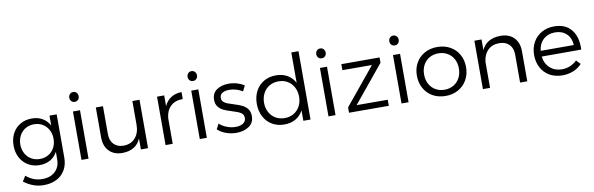

<svg xmlns="http://www.w3.org/2000/svg" viewBox="-57 -1300 6354 2054"><g transform="rotate(-10 3120.0 -273.0)"><path d="M554.2 -525.9V-55.2Q554.2 21 521 77.9Q487.8 134.8 428 165.3Q368.2 195.8 289.1 195.8Q173.8 195.8 73.2 119.1L108.9 62Q148.9 96.2 191.9 112.5Q234.9 128.9 286.1 128.9Q373 128.9 424.6 79.8Q476.1 30.8 476.1 -53.2V-132.8Q448.2 -79.6 398.2 -51.3Q348.1 -22.9 282.2 -22.9Q212.4 -22.9 157.7 -55.4Q103 -87.9 72.5 -145.5Q42 -203.1 42 -276.9Q42 -351.1 72.5 -408Q103 -464.8 157.5 -496.8Q211.9 -528.8 283.2 -528.8Q349.1 -528.8 397.9 -500.5Q446.8 -472.2 476.1 -418.9V-525.9ZM476.1 -274.9Q476.1 -329.1 453.1 -372.1Q430.2 -415 389.2 -439.5Q348.1 -463.9 295.9 -463.9Q244.1 -463.9 203.1 -439.9Q162.1 -416 138.7 -372.6Q115.2 -329.1 115.2 -274.9Q115.2 -220.7 138.7 -177.7Q162.1 -134.8 203.1 -110.8Q244.1 -86.9 295.9 -86.9Q348.1 -86.9 389.2 -110.8Q430.2 -134.8 453.1 -178Q476.1 -221.2 476.1 -274.9Z M717.8 0ZM731 -525.9H807.6V0H731ZM819.8 -676.8Q819.8 -653.8 805.2 -638.9Q790.5 -624 768.6 -624Q746.6 -624 732.2 -638.9Q717.8 -653.8 717.8 -676.8Q717.8 -699.7 732.2 -715.3Q746.6 -731 768.6 -731Q790.5 -731 805.2 -715.6Q819.8 -700.2 819.8 -676.8Z M1454.1 -525.9V0H1376.5V-119.1Q1325.7 1 1176.3 2.9Q1084.5 2.9 1032 -52Q979.5 -106.9 979.5 -202.1V-525.9H1057.1V-222.2Q1057.1 -152.3 1096.2 -112.1Q1135.3 -71.8 1203.1 -71.8Q1284.2 -72.8 1330.3 -127Q1376.5 -181.2 1376.5 -268.1V-525.9Z M1911.1 -528.8V-453.1Q1829.1 -454.1 1779.3 -407.5Q1729.5 -360.8 1722.2 -279.8V0H1644.5V-525.9H1722.2V-409.2Q1748.5 -466.8 1796.4 -497.3Q1844.2 -527.8 1911.1 -528.8Z M2002.9 0ZM2016.1 -525.9H2092.8V0H2016.1ZM2105 -676.8Q2105 -653.8 2090.3 -638.9Q2075.7 -624 2053.7 -624Q2031.7 -624 2017.3 -638.9Q2002.9 -653.8 2002.9 -676.8Q2002.9 -699.7 2017.3 -715.3Q2031.7 -731 2053.7 -731Q2075.7 -731 2090.3 -715.6Q2105 -700.2 2105 -676.8Z M2417.5 -463.9Q2370.6 -463.9 2342 -446.5Q2313.5 -429.2 2313.5 -393.1Q2313.5 -368.2 2329.6 -352.1Q2345.7 -335.9 2369.6 -326.4Q2393.6 -316.9 2435.5 -304.2Q2490.7 -287.1 2525.1 -271Q2559.6 -254.9 2583.5 -224.9Q2607.4 -194.8 2607.4 -146Q2607.4 -72.8 2552 -34.9Q2496.6 2.9 2414.6 2.9Q2357.4 2.9 2303.5 -16.6Q2249.5 -36.1 2212.4 -70.8L2242.7 -127.9Q2275.9 -97.2 2323.2 -79.1Q2370.6 -61 2417.5 -61Q2467.3 -61 2498.8 -81.1Q2530.3 -101.1 2530.3 -140.1Q2530.3 -178.2 2499.3 -197Q2468.3 -215.8 2405.3 -233.9Q2352.1 -250 2319.3 -265.4Q2286.6 -280.8 2262.9 -309.8Q2239.3 -338.9 2239.3 -386.2Q2239.3 -457 2291.3 -493.4Q2343.3 -529.8 2422.4 -529.8Q2468.3 -529.8 2512.5 -516.8Q2556.6 -503.9 2590.3 -481.9L2560.5 -421.9Q2529.3 -441.9 2491.5 -452.9Q2453.6 -463.9 2417.5 -463.9Z M3219.2 -742.2V0H3141.1V-112.8Q3111.3 -56.6 3058.8 -26.4Q3006.3 3.9 2936 3.9Q2861.8 3.9 2804 -30Q2746.1 -64 2714.1 -125Q2682.1 -186 2682.1 -264.2Q2682.1 -342.3 2714.1 -402.6Q2746.1 -462.9 2803.7 -496.3Q2861.3 -529.8 2935.1 -529.8Q3004.9 -529.8 3058.6 -499.5Q3112.3 -469.2 3141.1 -412.1V-742.2ZM3141.1 -262.2Q3141.1 -319.3 3116.7 -365.2Q3092.3 -411.1 3049.3 -436.5Q3006.3 -461.9 2951.2 -461.9Q2896 -461.9 2852.5 -436.5Q2809.1 -411.1 2784.7 -365Q2760.3 -318.8 2760.3 -262.2Q2760.3 -205.1 2784.7 -159.4Q2809.1 -113.8 2852.5 -88.4Q2896 -63 2951.2 -63Q3006.3 -63 3049.3 -88.4Q3092.3 -113.8 3116.7 -159.4Q3141.1 -205.1 3141.1 -262.2Z M3400.9 0ZM3414.1 -525.9H3490.7V0H3414.1ZM3502.9 -676.8Q3502.9 -653.8 3488.3 -638.9Q3473.6 -624 3451.7 -624Q3429.7 -624 3415.3 -638.9Q3400.9 -653.8 3400.9 -676.8Q3400.9 -699.7 3415.3 -715.3Q3429.7 -731 3451.7 -731Q3473.6 -731 3488.3 -715.6Q3502.9 -700.2 3502.9 -676.8Z M3646.5 -525.9H4061.5V-467.8L3731.4 -65.9L4069.3 -64.9V1L3637.2 0V-58.1L3967.3 -460L3646.5 -460.9Z M4194.3 0ZM4207.5 -525.9H4284.2V0H4207.5ZM4296.4 -676.8Q4296.4 -653.8 4281.7 -638.9Q4267.1 -624 4245.1 -624Q4223.1 -624 4208.7 -638.9Q4194.3 -653.8 4194.3 -676.8Q4194.3 -699.7 4208.7 -715.3Q4223.1 -731 4245.1 -731Q4267.1 -731 4281.7 -715.6Q4296.4 -700.2 4296.4 -676.8Z M4955.1 -264.2Q4955.1 -187 4920.9 -126Q4886.7 -64.9 4825.9 -31Q4765.1 2.9 4688 2.9Q4609.9 2.9 4549.3 -31Q4488.8 -64.9 4454.8 -125.5Q4420.9 -186 4420.9 -264.2Q4420.9 -341.3 4454.8 -401.6Q4488.8 -461.9 4549.3 -495.4Q4609.9 -528.8 4688 -528.8Q4765.1 -528.8 4825.9 -495.4Q4886.7 -461.9 4920.9 -401.4Q4955.1 -340.8 4955.1 -264.2ZM4499 -263.2Q4499 -205.1 4522.9 -160.2Q4546.9 -115.2 4589.8 -90.1Q4632.8 -64.9 4688 -64.9Q4743.2 -64.9 4786.1 -90.1Q4829.1 -115.2 4853 -160.2Q4877 -205.1 4877 -263.2Q4877 -320.3 4853 -365.2Q4829.1 -410.2 4785.4 -435.1Q4741.7 -460 4688 -460Q4632.8 -460 4589.8 -435.1Q4546.9 -410.2 4522.9 -365Q4499 -319.8 4499 -263.2Z M5573.7 -324.2V0H5495.6V-304.2Q5495.6 -374 5456.1 -414.1Q5416.5 -454.1 5346.7 -454.1Q5269.5 -453.1 5223.1 -406.5Q5176.8 -359.9 5169.4 -282.2V0H5091.8V-525.9H5169.4V-410.2Q5223.6 -527.3 5373.5 -528.8Q5467.8 -528.8 5520.8 -474.4Q5573.7 -419.9 5573.7 -324.2Z M6201.2 -233.9H5771.5Q5781.2 -155.8 5833.3 -108.9Q5885.3 -62 5962.4 -62Q6010.3 -62 6052.2 -79.6Q6094.2 -97.2 6125.5 -128.9L6168.5 -84Q6130.4 -42 6075.9 -19.5Q6021.5 2.9 5956.5 2.9Q5879.4 2.9 5819.8 -30.5Q5760.3 -64 5727.3 -124.5Q5694.3 -185.1 5694.3 -263.2Q5694.3 -340.3 5727.3 -400.6Q5760.3 -460.9 5819.8 -494.9Q5879.4 -528.8 5955.6 -528.8Q6080.6 -528.8 6144 -449.5Q6207.5 -370.1 6201.2 -233.9ZM6131.3 -295.9Q6127.4 -373 6079.8 -418.5Q6032.2 -463.9 5955.6 -463.9Q5879.4 -463.9 5829.3 -418.5Q5779.3 -373 5771.5 -295.9Z"/></g></svg>

Font: Argentum Sans Light
Style: Regular
Weight: 300
Designer: Julieta Ulanovsky (Modified by Cristiano Sobral)
Foundry: Julieta Ulanovsky
Version: Version 1.000; ttfautohint (v1.5.65-e2d9)